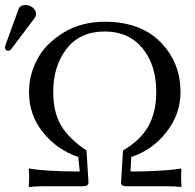

<svg xmlns="http://www.w3.org/2000/svg" viewBox="-44 -745 779 768"><path d="M58 -725Q74 -725 87 -714.5Q100 -704 100 -690Q100 -680 94 -672L2 -550Q-4 -542 -10 -542Q-24 -542 -24 -555Q-24 -559 -22 -565L30 -708Q36 -725 58 -725ZM133 0Q97 0 73 3L71 0Q74 -44 71 -67L73 -71Q141 -59 275 -59L269 -117Q184 -146 128 -215.5Q72 -285 72 -377Q72 -446 105.5 -508.5Q139 -571 210 -614.5Q281 -658 375 -658Q518 -658 598 -576.5Q678 -495 678 -377Q678 -289 622 -217Q566 -145 481 -117L478 -59Q538 -59 588.5 -62Q639 -65 660 -68L680 -71L682 -67Q679 -44 682 0L680 3Q656 0 620 0H462Q440 0 440 -14L448 -143Q517 -183 549 -239.5Q581 -296 581 -377Q581 -485 526 -552Q471 -619 375 -619Q276 -619 222.5 -550Q169 -481 169 -378Q169 -296 200 -243.5Q231 -191 302 -143L310 -15Q310 0 288 0Z"/></svg>

Font: Libertinus Sans
Style: Regular
Weight: 400
Designer: Philipp H. Poll
Foundry: Khaled Hosny
Version: Version 6.1